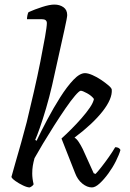

<svg xmlns="http://www.w3.org/2000/svg" viewBox="-20 -820 568 840"><path d="M110 0Q99 0 81 -8.5Q63 -17 47.5 -28Q32 -39 30 -46Q35 -66 47 -106.5Q59 -147 72.5 -195.5Q86 -244 97 -286Q112 -348 128 -417.5Q144 -487 156.5 -550Q169 -613 177 -658.5Q185 -704 185 -719Q185 -736 163 -736H98Q98 -743 100 -753Q102 -763 105 -767Q132 -779 164.5 -789.5Q197 -800 218 -800Q241 -800 257.5 -788.5Q274 -777 274 -754Q274 -744 262 -690L208 -447Q196 -395 181.5 -346Q167 -297 154 -260Q141 -223 134 -208L140 -204Q160 -246 187 -297Q214 -348 243.5 -394.5Q273 -441 301 -470.5Q329 -500 352 -500Q365 -500 384.5 -491.5Q404 -483 422.5 -470.5Q441 -458 454.5 -446.5Q468 -435 469 -428Q472 -388 429 -333Q386 -278 306 -218Q316 -212 325 -198Q334 -184 342 -168L390 -62L398 -59Q407 -68 423.5 -89Q440 -110 456.5 -133.5Q473 -157 484 -176Q501 -176 507 -164Q501 -143 487 -115Q473 -87 454 -61Q435 -35 416 -17.5Q397 0 382 0Q361 0 340 -17Q319 -34 308 -64L249 -214Q269 -232 292 -255Q315 -278 336.5 -302.5Q358 -327 373 -349Q388 -371 391 -387Q381 -401 361 -412Q341 -423 333 -423Q326 -422 308 -401Q290 -380 266 -345Q242 -310 216.5 -270Q191 -230 168.5 -192.5Q146 -155 131 -128Q126 -110 123.5 -94.5Q121 -79 121 -61Q121 -39 127 -14Q126 -11 121.5 -7Q117 -3 110 0Z"/></svg>

Font: Texturina Light
Style: Italic
Weight: 300
Italic angle: -11°
Designer: Guillermo Torres Carreño
Foundry: Omnibus-Type
Version: Version 1.002; ttfautohint (v1.8.3)